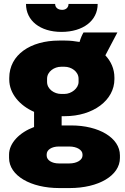

<svg xmlns="http://www.w3.org/2000/svg" viewBox="-20 -740 635 975"><path d="M112 -720C112 -635 184 -578 292 -578C402 -578 476 -635 476 -720H328C328 -702 315 -690 296 -690C274 -690 260 -702 260 -720ZM27 -336C27 -265 80 -204 153 -172V-95C80 -68 26 -14 26 45V62C26 152 136 215 281 215H334C480 215 589 152 589 62V49C589 -40 482 -103 342 -103H293V-150H309C453 -150 561 -231 561 -338V-346C561 -391 543 -429 515 -459L576 -575H404C397 -563 390 -548 384 -527C361 -531 336 -534 311 -534H280C135 -534 27 -462 27 -344ZM219 -340C219 -377 256 -401 290 -401H308C342 -401 379 -377 379 -340V-324C379 -291 342 -263 308 -263H290C256 -263 219 -287 219 -324ZM217 44C217 21 242 4 279 4H332C371 4 399 22 399 44V50C399 72 371 90 332 90H279C243 90 217 73 217 50Z"/></svg>

Font: Fixel Display Black
Style: Regular
Weight: 900
Designer: AlfaBravo + MacPaw
Foundry: Kyrylo Tkachov, Marchela Mozhyna, Serhii Makarenko, Maria Weinstein, Zakhar Kryvoshyya
Version: Version 1.211